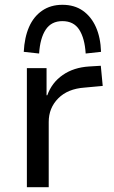

<svg xmlns="http://www.w3.org/2000/svg" viewBox="-20 -780 473 800"><path d="M92 0V-496H174V-383H177Q196 -436 241.5 -467.5Q287 -499 351 -503L400 -506L408 -422L332 -415Q262 -410 222.5 -370Q183 -330 183 -272V0ZM143 -557 79 -564Q82 -624 101 -667.5Q120 -711 155.5 -735.5Q191 -760 240 -760Q290 -760 325 -735.5Q360 -711 379.5 -667.5Q399 -624 401 -564L337 -557Q333 -621 310 -656.5Q287 -692 240 -692Q194 -692 170.5 -656.5Q147 -621 143 -557Z"/></svg>

Font: Nunito Sans 7pt
Style: Regular
Weight: 400
Designer: Vernon Adams
Foundry: Vernon Adams
Version: Version 3.101;gftools[0.9.27]